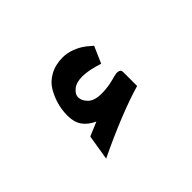

<svg xmlns="http://www.w3.org/2000/svg" viewBox="-72 -1284 535 535"><g transform="rotate(-45 196.0 -1016.5)"><path d="M92.3 -873.5 104.5 -948.2Q109.9 -950.7 117.7 -953.9Q125.5 -957 133.1 -960.2Q140.6 -963.4 146 -965.8Q123.5 -976.1 112.1 -992.2Q100.6 -1008.3 100.6 -1034.2Q100.6 -1055.2 106 -1075.4Q111.3 -1095.7 122.6 -1115.2Q133.8 -1134.8 155.5 -1146.7Q177.2 -1158.7 206.1 -1158.7Q214.8 -1158.7 223.6 -1157Q232.4 -1155.3 241 -1152.1Q249.5 -1148.9 258.1 -1144.3Q266.6 -1139.6 274.7 -1133.3Q282.7 -1127 291 -1119.6L269.5 -1070.3Q231.9 -1082.5 207 -1082.5Q183.6 -1082.5 170.7 -1072Q157.7 -1061.5 157.7 -1049.8Q157.7 -1035.6 170.7 -1022.9Q183.6 -1010.3 211.9 -1010.3Q235.8 -1010.3 261.2 -1017.1Q261.7 -1017.1 262.7 -1017.6Q267.1 -1019 269.8 -1019.5Q272.5 -1020 277.1 -1021Q281.7 -1022 284.7 -1021.5Q287.6 -1021 290.5 -1020.3Q293.5 -1019.5 294.9 -1016.8Q296.4 -1014.2 296.4 -1009.8V-955.6Q254.4 -943.4 202.9 -922.6Q151.4 -901.9 92.3 -873.5Z"/></g></svg>

Font: Sahel FD
Style: Bold-FD
Weight: 700
Foundry: Saber Rastikerdar (saber.rastikerdar@gmail.com)
Version: Version 3.3.0